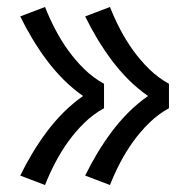

<svg xmlns="http://www.w3.org/2000/svg" viewBox="-20 -615 540 550"><path d="M295 -85 224 -112Q240 -145 259 -176.5Q278 -208 300 -237.5Q322 -267 348 -293Q374 -319 404 -340Q374 -361 348 -387Q322 -413 300 -442.5Q278 -472 259 -503.5Q240 -535 224 -568L295 -595Q308 -562 324.5 -530.5Q341 -499 361.5 -470.5Q382 -442 407.5 -417Q433 -392 464 -375V-305Q433 -288 407.5 -263Q382 -238 361.5 -209.5Q341 -181 324.5 -149.5Q308 -118 295 -85ZM109 -85 38 -112Q54 -145 73 -176.5Q92 -208 114 -237.5Q136 -267 162 -293Q188 -319 218 -340Q188 -361 162 -387Q136 -413 114 -442.5Q92 -472 73 -503.5Q54 -535 38 -568L109 -595Q122 -562 138.5 -530.5Q155 -499 175.5 -470.5Q196 -442 221.5 -417Q247 -392 278 -375V-305Q247 -288 221.5 -263Q196 -238 175.5 -209.5Q155 -181 138.5 -149.5Q122 -118 109 -85Z"/></svg>

Font: Zed Sans
Style: Regular
Weight: 400
Designer: Belleve Invis
Foundry: Belleve Invis
Version: Version 1.0.0; ttfautohint (v1.8.4)